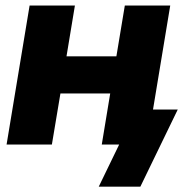

<svg xmlns="http://www.w3.org/2000/svg" viewBox="-20 -536 679 712"><path d="M257.8 -515.6 226.6 -327.1H411.6L442.9 -515.6H611.3L525.9 0H357.4L388.7 -189.5H204.1L172.4 0H4.4L89.8 -515.6ZM346.2 156.2 421.9 0H378.9L400.4 -129.9H639.2L500.5 156.2Z"/></svg>

Font: Inter Display ExtraBold
Style: Italic
Weight: 800
Italic angle: -9.39999°
Designer: Rasmus Andersson
Foundry: rsms
Version: Version 4.000;git-a52131595